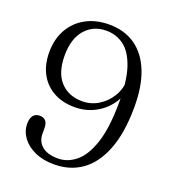

<svg xmlns="http://www.w3.org/2000/svg" viewBox="-132 -811 825 922"><g transform="rotate(20 280.5 -350.0)"><path d="M248 11Q191.5 11 149.2 -8.2Q107 -27.5 84 -59.5Q61 -91.5 61 -129Q61 -156.5 72.5 -171Q84 -185.5 105 -185.5Q125.5 -185.5 136 -173.2Q146.5 -161 146.5 -137V-109Q146.5 -69 174.8 -45.5Q203 -22 256 -22Q305 -22 346.8 -55.8Q388.5 -89.5 414.2 -165.8Q440 -242 441 -369.5Q442 -484 419.5 -551.5Q397 -619 357.5 -648.8Q318 -678.5 266.5 -678.5Q200.5 -678.5 159.2 -631.5Q118 -584.5 118 -498Q118 -410.5 160 -365.2Q202 -320 271.5 -320Q316 -320 353.8 -343Q391.5 -366 415 -404.5Q438.5 -443 439.5 -489.5L461 -480.5Q460.5 -425 431.5 -379.8Q402.5 -334.5 354.2 -307.8Q306 -281 247 -281Q184.5 -281 138.8 -306.5Q93 -332 68 -378.5Q43 -425 43 -487.5Q43 -555.5 71.8 -605.8Q100.5 -656 151.5 -683.5Q202.5 -711 270 -711Q348 -711 403.8 -672Q459.5 -633 489 -558Q518.5 -483 517.5 -375Q516.5 -244.5 482.5 -158.8Q448.5 -73 388.8 -31Q329 11 248 11Z"/></g></svg>

Font: Fraunces 48pt Soft Wonky Light
Style: Regular
Weight: 300
Version: Version 1.000;[b76b70a41]